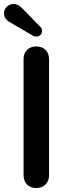

<svg xmlns="http://www.w3.org/2000/svg" viewBox="-43 -945 344 971"><path d="M76.2 -59.1V-646Q76.2 -674.8 93.5 -692.4Q110.8 -710 140.4 -710Q169.9 -710 187.5 -692.4Q205.1 -674.8 205.1 -646V-59.1Q205.1 -30.3 187.5 -12.2Q169.9 5.9 140.4 5.9Q110.8 5.9 93.5 -12Q76.2 -29.8 76.2 -59.1ZM-22.9 -877Q-22.9 -896 -9 -910.4Q4.9 -924.8 26.4 -924.8Q47.9 -924.8 68.8 -903.8L160.2 -810.1Q169.9 -800.3 169.9 -788.6Q169.9 -776.9 161.4 -768.3Q152.8 -759.8 142.1 -759.8Q131.3 -759.8 124 -764.2L11.2 -830.1Q-22.9 -848.1 -22.9 -877Z"/></svg>

Font: Nunito-Bold
Style: Bold
Weight: 700
Designer: Vernon Adams
Foundry: newtypography
Version: Version 3.000